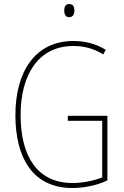

<svg xmlns="http://www.w3.org/2000/svg" viewBox="-20 -930 620 960"><path d="M326 -910C306 -910 301 -893 301 -877C301 -859 308 -844 326 -844C344 -844 352 -858 352 -877C352 -893 347 -910 326 -910ZM319 -351V-326H491V-43C450 -27 397 -15 342 -15C170 -15 83 -144 83 -355C83 -555 171 -700 347 -700C395 -700 444 -690 496 -658L509 -681C456 -713 403 -725 347 -725C156 -725 57 -572 57 -354C57 -136 148 10 341 10C397 10 463 -2 517 -28V-351Z"/></svg>

Font: Noto Sans Sinhala Condensed Thin
Style: Regular
Weight: 100
Width: 3
Designer: Jelle Bosma - Monotype Design Team
Foundry: Monotype Imaging Inc.
Version: Version 2.006